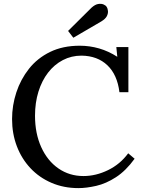

<svg xmlns="http://www.w3.org/2000/svg" viewBox="-20 -951 735 987"><path d="M594 -477Q583 -567 532 -615.5Q481 -664 399 -665Q347 -665 303 -642Q259 -619 227 -577.5Q195 -536 177.5 -479.5Q160 -423 160 -356Q160 -265 192 -194.5Q224 -124 280.5 -85Q337 -46 409 -46Q473 -46 535.5 -76.5Q598 -107 639 -163L672 -135Q627 -73 576 -40Q525 -7 474.5 4.5Q424 16 383 16Q308 16 245 -11Q182 -38 136.5 -86.5Q91 -135 66.5 -199.5Q42 -264 42 -339Q42 -409 64 -476Q86 -543 129 -597.5Q172 -652 237.5 -684Q303 -716 390 -716Q441 -716 489.5 -702Q538 -688 583 -659L578 -709H640V-477ZM357 -757 330 -792 451 -912Q469 -928 485 -930.5Q501 -933 512.5 -928Q524 -923 528 -916Q534 -907 535 -894Q536 -881 529 -867.5Q522 -854 501 -841Z"/></svg>

Font: Lora Medium
Style: Regular
Weight: 500
Designer: Olga Karpushina, Alexei Vanyashin (Cyrillic)
Foundry: Cyreal
Version: Version 3.004